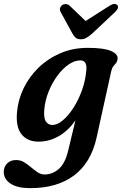

<svg xmlns="http://www.w3.org/2000/svg" viewBox="-64 -724 633 997"><path d="M437 -7Q408 121.5 320.2 187.2Q232.5 253 92.5 253Q27 253 -8.8 229.8Q-44.5 206.5 -44.5 168.5Q-44.5 142.5 -27 124.8Q-9.5 107 20 107Q42 107 60.8 118.2Q79.5 129.5 96.8 144.2Q114 159 131.2 170.5Q148.5 182 167.5 182Q208 182 241 153.5Q274 125 290 58L327.5 -98.5Q290.5 -45.5 241.2 -17Q192 11.5 135.5 11.5Q79 11.5 48 -26.5Q17 -64.5 24.5 -143Q30 -205.5 58.2 -264.8Q86.5 -324 135 -371.5Q183.5 -419 248.5 -447.2Q313.5 -475.5 392 -475.5Q476.5 -475.5 513.2 -459Q550 -442.5 546.5 -417.5Q544.5 -404 538.2 -396.2Q532 -388.5 525 -380.2Q518 -372 514 -356ZM166 -155Q162 -110.5 174.5 -92.8Q187 -75 207 -75Q234 -75 263 -99.8Q292 -124.5 318 -165.2Q344 -206 361.8 -255.8Q379.5 -305.5 384 -356Q390 -410.5 353.5 -410.5Q323 -410.5 291.5 -388.5Q260 -366.5 233 -329.5Q206 -292.5 188 -247.2Q170 -202 166 -155ZM416 -551Q399.5 -536.5 385.8 -528.2Q372 -520 355.5 -520Q338.5 -520 329 -528Q319.5 -536 311.5 -551L251 -661.5Q245 -672.5 248 -682Q251 -691.5 258 -697Q267 -703 278 -702.8Q289 -702.5 298 -694L380.5 -615L504.5 -694Q532.5 -711.5 545.5 -697Q550.5 -691.5 548 -682Q545.5 -672.5 533.5 -661.5Z"/></svg>

Font: Fraunces 9pt Soft SemiBold
Style: Italic
Weight: 600
Italic angle: -16°
Version: Version 1.000;[b76b70a41]